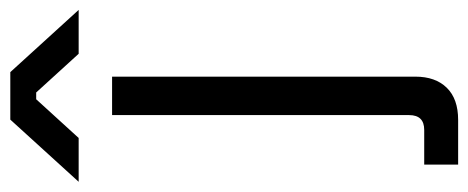

<svg xmlns="http://www.w3.org/2000/svg" viewBox="-342 -436 931 382"><g transform="rotate(-90 124.0 -245.5)"><path d="M-13 200V132.5H56Q85.5 132.5 85.5 102.5V-488.5H162V115Q162 154.8 139.9 177.4Q117.8 200 76 200ZM-47.2 -555 76.5 -691H171L294.8 -555H207.5L130.5 -639.5H117L40 -555Z"/></g></svg>

Font: Space 7353
Style: Regular
Weight: 400
Designer: Christine Claussen + Ruben Lyon  (Space 7353)
Version: Version 1.000;FEAKit 1.0